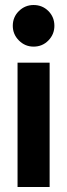

<svg xmlns="http://www.w3.org/2000/svg" viewBox="-20 -746 267 766"><path d="M114 -560Q80 -560 55.5 -584.5Q31 -609 31 -643Q31 -678 55.5 -702Q80 -726 114 -726Q149 -726 173 -702Q197 -678 197 -643Q197 -609 173 -584.5Q149 -560 114 -560ZM50 0V-496H178V0Z"/></svg>

Font: Rethink Sans
Style: Bold
Weight: 700
Designer: The Rethink Sans project authors (Hans Thiessen). DM Sans designed by Colophon Foundry.
Foundry: Rethink Communications LLC
Version: Version 1.001